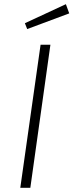

<svg xmlns="http://www.w3.org/2000/svg" viewBox="-20 -898 351 918"><path d="M221 -684 125 0H77L174 -684ZM295 -878 311 -834 110 -759 99 -787Z"/></svg>

Font: Fira Sans ExtraLight
Style: Italic
Weight: 275
Italic angle: -8°
Designer: Carrois Corporate & Edenspiekermann AG
Foundry: Carrois Corporate GbR & Edenspiekermann AG
Version: Version 4.203